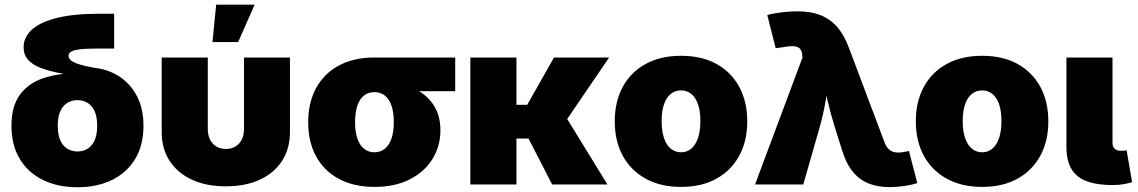

<svg xmlns="http://www.w3.org/2000/svg" viewBox="-20 -786 4848 818"><path d="M310.1 11.7Q226.1 11.7 162.8 -19.3Q99.6 -50.3 64.2 -108.9Q28.8 -167.5 28.8 -250Q28.8 -332.5 64.2 -381.6Q99.6 -430.7 162.8 -452.4Q226.1 -474.1 310.1 -474.1V-460Q264.6 -468.3 223.1 -476.8Q181.6 -485.4 149.4 -498.3Q117.2 -511.2 98.9 -532.2Q80.6 -553.2 80.6 -585Q80.6 -626.5 114.5 -658.4Q148.4 -690.4 220 -709Q291.5 -727.5 404.3 -727.5H466.3V-579.1H390.6Q340.3 -579.1 314.9 -575.2Q289.6 -571.3 280.8 -564.5Q272 -557.6 272 -548.3Q272 -538.6 280.3 -530.5Q288.6 -522.5 305.2 -516.1Q321.8 -509.8 346.9 -504.2Q372.1 -498.5 406.2 -493.2Q437 -487.8 469.5 -471.2Q502 -454.6 529.5 -425.3Q557.1 -396 574.2 -352.5Q591.3 -309.1 591.3 -250Q591.3 -167.5 555.9 -108.9Q520.5 -50.3 457.3 -19.3Q394 11.7 310.1 11.7ZM310.1 -140.6Q333.5 -140.6 352.5 -151.9Q371.6 -163.1 382.8 -187.3Q394 -211.4 394 -250Q394 -289.1 382.8 -313Q371.6 -336.9 352.5 -348.1Q333.5 -359.4 310.1 -359.4Q287.1 -359.4 267.8 -348.1Q248.5 -336.9 237.3 -313Q226.1 -289.1 226.1 -250Q226.1 -211.4 237.3 -187.3Q248.5 -163.1 267.8 -151.9Q287.1 -140.6 310.1 -140.6Z M941.9 7.8Q858.9 7.8 797.6 -20.5Q736.3 -48.8 702.6 -100.8Q668.9 -152.8 668.9 -223.6V-541H865.2V-236.8Q865.2 -210.4 875 -191.2Q884.8 -171.9 902.3 -161.6Q919.9 -151.4 942.4 -151.4Q965.3 -151.4 982.7 -161.6Q1000 -171.9 1009.8 -191.2Q1019.5 -210.4 1019.5 -236.8V-541H1215.3V-223.6Q1215.3 -152.8 1181.9 -100.8Q1148.4 -48.8 1086.9 -20.5Q1025.4 7.8 941.9 7.8ZM885.3 -606.9 900.9 -766.1H1064.9L994.6 -606.9Z M1575.7 10.3Q1487.8 10.3 1424.3 -23.7Q1360.8 -57.6 1326.9 -119.6Q1293 -181.6 1293 -265.1Q1293 -348.6 1326.7 -410.6Q1360.4 -472.7 1423.6 -506.8Q1486.8 -541 1574.7 -541H1919.4V-397.5H1681.6L1574.7 -393.6Q1549.3 -393.6 1531 -379.2Q1512.7 -364.7 1502.7 -336.4Q1492.7 -308.1 1492.7 -265.1Q1492.7 -223.6 1502.7 -195.1Q1512.7 -166.5 1531.5 -151.9Q1550.3 -137.2 1575.7 -137.2Q1600.6 -137.2 1619.1 -151.9Q1637.7 -166.5 1647.7 -195.1Q1657.7 -223.6 1657.7 -265.1Q1657.7 -308.1 1647.7 -336.4Q1637.7 -364.7 1619.1 -379.2Q1600.6 -393.6 1575.7 -393.6V-442.4Q1636.7 -442.4 1688.2 -429.4Q1739.7 -416.5 1777.3 -389.9Q1814.9 -363.3 1835.7 -323.7Q1856.4 -284.2 1856.4 -231Q1856.4 -164.1 1823 -109.4Q1789.6 -54.7 1726.6 -22.2Q1663.6 10.3 1575.7 10.3Z M2180.2 -541V0H1983.9V-541ZM2575.2 -541 2339.8 -195.8H2142.6L2139.2 -339.4H2226.1L2340.3 -541ZM2332.5 0 2227.1 -204.6 2393.1 -284.7 2567.9 0Z M2881.8 10.3Q2793.9 10.3 2730.5 -24.9Q2667 -60.1 2633.1 -122.8Q2599.1 -185.5 2599.1 -269Q2599.1 -353 2633.1 -415.8Q2667 -478.5 2730.5 -513.4Q2793.9 -548.3 2881.8 -548.3Q2969.7 -548.3 3032.7 -513.4Q3095.7 -478.5 3129.6 -415.8Q3163.6 -353 3163.6 -269Q3163.6 -185.5 3129.6 -122.8Q3095.7 -60.1 3032.7 -24.9Q2969.7 10.3 2881.8 10.3ZM2881.8 -137.2Q2906.7 -137.2 2925.3 -152.8Q2943.8 -168.5 2953.9 -198.2Q2963.9 -228 2963.9 -270Q2963.9 -312.5 2953.9 -341.6Q2943.8 -370.6 2925.3 -385.7Q2906.7 -400.9 2881.8 -400.9Q2856.4 -400.9 2837.6 -385.7Q2818.8 -370.6 2808.8 -341.6Q2798.8 -312.5 2798.8 -270Q2798.8 -228 2808.8 -198.2Q2818.8 -168.5 2837.6 -152.8Q2856.4 -137.2 2881.8 -137.2Z M3196.8 0 3398.9 -541 3397.9 -551.3Q3396.5 -569.8 3387.9 -578.9Q3379.4 -587.9 3361.3 -589.1Q3343.3 -590.3 3313.5 -584.5L3284.7 -580.6L3249 -721.7Q3273.4 -729 3308.8 -733.4Q3344.2 -737.8 3378.4 -737.8Q3432.6 -737.8 3473.9 -722.2Q3515.1 -706.5 3545.4 -672.6Q3575.7 -638.7 3596.7 -582.5L3748 -180.7Q3755.4 -161.1 3766.4 -150.6Q3777.3 -140.1 3792.5 -137.5Q3807.6 -134.8 3826.7 -137.7L3852.5 -142.6L3888.2 -5.9Q3865.7 1.5 3833.5 6.3Q3801.3 11.2 3769.5 11.2Q3719.7 11.2 3680.7 -4.4Q3641.6 -20 3613.5 -54.2Q3585.4 -88.4 3567.9 -145L3536.6 -244.1Q3519.5 -298.8 3506.3 -355.5Q3493.2 -412.1 3480.5 -477.5H3519.5Q3506.8 -412.1 3497.3 -355.7Q3487.8 -299.3 3472.2 -244.1L3402.3 0Z M4164.6 10.3Q4076.7 10.3 4013.2 -24.9Q3949.7 -60.1 3915.8 -122.8Q3881.8 -185.5 3881.8 -269Q3881.8 -353 3915.8 -415.8Q3949.7 -478.5 4013.2 -513.4Q4076.7 -548.3 4164.6 -548.3Q4252.4 -548.3 4315.4 -513.4Q4378.4 -478.5 4412.4 -415.8Q4446.3 -353 4446.3 -269Q4446.3 -185.5 4412.4 -122.8Q4378.4 -60.1 4315.4 -24.9Q4252.4 10.3 4164.6 10.3ZM4164.6 -137.2Q4189.5 -137.2 4208 -152.8Q4226.6 -168.5 4236.6 -198.2Q4246.6 -228 4246.6 -270Q4246.6 -312.5 4236.6 -341.6Q4226.6 -370.6 4208 -385.7Q4189.5 -400.9 4164.6 -400.9Q4139.2 -400.9 4120.4 -385.7Q4101.6 -370.6 4091.6 -341.6Q4081.5 -312.5 4081.5 -270Q4081.5 -228 4091.6 -198.2Q4101.6 -168.5 4120.4 -152.8Q4139.2 -137.2 4164.6 -137.2Z M4719.7 2.4Q4617.2 2.4 4570.3 -36.1Q4523.4 -74.7 4523.4 -159.2V-541H4719.7V-177.7Q4719.7 -161.1 4729 -152.3Q4738.3 -143.6 4755.9 -143.6Q4764.6 -143.6 4770.3 -144Q4775.9 -144.5 4779.8 -146L4803.2 -9.8Q4791 -5.9 4769.8 -1.7Q4748.5 2.4 4719.7 2.4Z"/></svg>

Font: Inter 17pt Black
Style: Regular
Weight: 900
Version: Version 4.001;git-66647c0bb